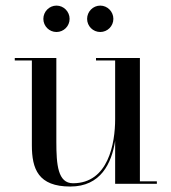

<svg xmlns="http://www.w3.org/2000/svg" viewBox="-20 -672 626 702"><path d="M298.5 -603C298.5 -576.5 320 -555 346.5 -555C373 -555 394.5 -576.5 394.5 -603C394.5 -629.5 373 -651.5 346.5 -651.5C320 -651.5 298.5 -629.5 298.5 -603ZM138.5 -603C138.5 -576.5 160 -555 186.5 -555C213 -555 234.5 -576.5 234.5 -603C234.5 -629.5 213 -651.5 186.5 -651.5C160 -651.5 138.5 -629.5 138.5 -603ZM491.5 -9V-460H331V-451H401V-236.5C401 -148.5 376.5 -2 247 -2C191.5 -2 186 -69.5 186 -153.5V-460H34V-451H96.5V-141C96.5 -54 120 10 237 10C348.5 10 388 -75 401 -157V0H553.5V-9Z"/></svg>

Font: Bodoni* 24
Style: Regular
Weight: 400
Version: Version 2.3